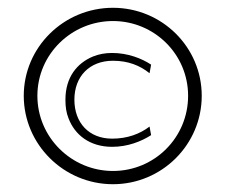

<svg xmlns="http://www.w3.org/2000/svg" viewBox="-20 -482 579 493"><path d="M41 -236C41 -111 144 -9 270 -9C396 -9 498 -111 498 -236C498 -361 396 -462 270 -462C144 -462 41 -361 41 -236ZM76 -236C76 -343 164 -428 270 -428C376 -428 463 -343 463 -236C463 -129 377 -43 270 -43C164 -43 76 -129 76 -236ZM148 -226C148 -208 150 -193 156 -178C172 -136 210 -105 268 -105C308 -105 343 -119 368 -135L364 -157C339 -138 307 -126 268 -126C208 -126 171 -167 171 -226C171 -286 210 -326 270 -326C309 -326 339 -314 364 -294L368 -316C344 -332 308 -346 268 -346C250 -346 234 -343 219 -337C178 -320 148 -284 148 -226Z"/></svg>

Font: Charger Sport
Style: ExLit
Weight: 200
Designer: Jasper
Foundry: Cannot Into Space Fonts
Version: Version 1.1